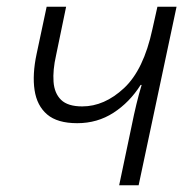

<svg xmlns="http://www.w3.org/2000/svg" viewBox="-20 -552 572 572"><path d="M335 0 372 -176Q379 -211 386.5 -242Q394 -273 402 -299H399Q366 -247 318 -216Q270 -185 210 -185Q151 -185 120.5 -211Q90 -237 83 -283.5Q76 -330 89 -391L119 -532H177L147 -387Q137 -343 139.5 -308.5Q142 -274 162 -254.5Q182 -235 225 -235Q291 -235 349.5 -289.5Q408 -344 434 -465L449 -532H506L393 0Z"/></svg>

Font: Noto Sans Light
Style: Italic
Weight: 300
Italic angle: -12°
Designer: Monotype Design Team
Foundry: Monotype Imaging Inc.
Version: Version 2.013; ttfautohint (v1.8.4.7-5d5b)